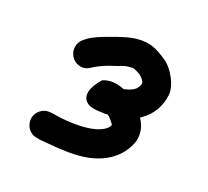

<svg xmlns="http://www.w3.org/2000/svg" viewBox="-81 -800 652 603"><g transform="rotate(20 245.0 -498.5)"><path d="M296 -540C274 -549 248 -554 223 -543C210 -528 182 -493 199 -467C209 -452 230 -448 258 -448C264 -447 270 -447 277 -448C286 -441 293 -432 300 -422L296 -414C266 -378 171 -381 114 -392L104 -393C91 -394 81 -391 71 -383C40 -358 55 -307 93 -303L103 -301C137 -298 182 -293 223 -295C307 -298 369 -336 390 -402C396 -433 388 -454 375 -474C378 -475 380 -477 381 -478C410 -498 431 -529 436 -572C439 -607 411 -650 390 -667C372 -680 350 -694 327 -700C289 -709 252 -698 223 -688L195 -678C173 -670 148 -660 132 -648C120 -639 109 -629 107 -612C102 -574 144 -544 178 -569C191 -578 207 -585 224 -592L254 -602C267 -607 278 -612 294 -612C299 -613 302 -613 304 -612C322 -605 338 -597 345 -577C339 -553 321 -546 296 -540Z"/></g></svg>

Font: Dictator
Style: Regular
Weight: 500
Version: Version MIL.1277